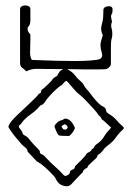

<svg xmlns="http://www.w3.org/2000/svg" viewBox="-20 -668 474 689"><path d="M236 -7Q227 3 211 -0.5Q195 -4 187 -15L181 -24Q180 -29 175 -34.5Q170 -40 165 -45Q154 -57 141 -68.5Q128 -80 111 -90L79 -124Q79 -132 71.5 -138Q64 -144 57 -151Q51 -158 39.5 -171.5Q28 -185 19 -198Q10 -211 10 -214Q13 -223 21 -233Q29 -243 45 -258Q61 -273 77.5 -288.5Q94 -304 106 -316Q118 -328 119 -331Q128 -334 127.5 -339.5Q127 -345 134 -349Q142 -355 147.5 -361Q153 -367 160 -373Q165 -378 169 -384Q173 -390 182 -394Q186 -396 186.5 -398Q187 -400 188 -402Q191 -407 194.5 -411.5Q198 -416 205 -419Q206 -419 206 -420Q172 -420 144.5 -420.5Q117 -421 110 -421Q102 -421 93.5 -419Q85 -417 74 -412Q68 -419 60 -424.5Q52 -430 52 -442V-635Q52 -644 61.5 -647Q71 -650 80 -647Q89 -644 89 -635V-592Q89 -589 87.5 -583Q86 -577 84 -575Q79 -571 79 -565.5Q79 -560 81 -555Q83 -551 86.5 -547.5Q90 -544 89 -538V-524Q89 -520 88.5 -507.5Q88 -495 88 -477Q88 -465 94 -453Q98 -453 122 -452Q146 -451 179.5 -450Q213 -449 247 -449Q281 -449 307 -451Q333 -453 340 -457Q344 -460 346 -465Q348 -470 345 -480Q341 -493 340.5 -504.5Q340 -516 349 -541Q342 -558 343 -567Q344 -576 347.5 -589Q351 -602 351 -628Q351 -631 351 -634Q351 -637 355 -641Q362 -646 373 -645.5Q384 -645 384 -634Q384 -622 381.5 -618.5Q379 -615 378.5 -610.5Q378 -606 382 -590Q377 -578 380 -568Q383 -558 383 -549Q383 -536 381.5 -532Q380 -528 379 -521Q378 -514 378 -491Q378 -498 378 -492Q378 -486 378 -474.5Q378 -463 378 -452.5Q378 -442 378 -439Q378 -433 371.5 -426.5Q365 -420 360 -420Q353 -419 331.5 -419Q310 -419 280.5 -419Q251 -419 221 -420Q233 -414 240 -407.5Q247 -401 257 -388Q264 -381 271 -375Q278 -369 282 -361Q285 -354 291.5 -347.5Q298 -341 302 -335Q305 -331 313.5 -320Q322 -309 332 -299Q342 -289 347 -287Q351 -286 355.5 -282Q360 -278 361 -271Q361 -265 371 -259Q388 -249 398 -237Q408 -225 421 -214Q427 -209 422 -204Q407 -191 396 -175Q385 -159 368 -147Q357 -139 350 -129Q343 -119 330 -111Q330 -104 321 -96.5Q312 -89 295 -72Q296 -67 290 -64.5Q284 -62 281 -58Q278 -56 278 -53Q278 -50 275 -48Q268 -41 255.5 -28Q243 -15 236 -7ZM208 -40Q213 -36 215.5 -36.5Q218 -37 225 -41Q231 -45 231 -50Q231 -55 237 -58Q248 -62 248.5 -67.5Q249 -73 255 -77Q260 -82 273 -95Q286 -108 288 -112Q290 -118 299 -122Q308 -126 309 -132Q317 -136 318.5 -141Q320 -146 326 -150Q345 -162 356 -182Q364 -194 369.5 -199.5Q375 -205 379 -210L352 -235Q350 -237 347 -238.5Q344 -240 344 -242Q343 -247 338 -251Q333 -255 331 -259Q329 -263 316 -277.5Q303 -292 288 -307.5Q273 -323 265 -329Q255 -336 241 -353Q227 -370 219 -378Q213 -376 210 -372Q207 -368 201 -362Q194 -359 182 -348Q170 -337 159.5 -325.5Q149 -314 146 -309Q142 -304 138.5 -298.5Q135 -293 124 -289Q112 -273 90.5 -258Q69 -243 57 -226Q56 -223 51.5 -220Q47 -217 48 -212Q49 -209 55 -201.5Q61 -194 61 -190Q61 -186 69.5 -181.5Q78 -177 82 -172Q92 -159 101 -149.5Q110 -140 120 -130Q124 -126 123 -122Q122 -118 129 -115Q137 -111 140.5 -107Q144 -103 148 -99Q163 -83 179 -69Q195 -55 208 -40ZM226 -180Q193 -180 190 -183Q185 -189 182 -197Q179 -205 176 -212Q174 -217 183 -226Q192 -235 199 -236Q205 -237 209 -240.5Q213 -244 222 -241Q233 -236 238.5 -228Q244 -220 248 -211Q250 -208 245.5 -200.5Q241 -193 235.5 -186.5Q230 -180 226 -180ZM216 -203Q218 -203 221 -207Q224 -211 223 -212Q221 -215 219.5 -217.5Q218 -220 215 -221Q212 -223 211 -221.5Q210 -220 208 -220Q206 -219 203 -217Q200 -215 201 -213Q203 -209 206 -205Q207 -203 216 -203Z"/></svg>

Font: Sankofa Display
Style: Regular
Weight: 400
Designer: Batsirai Madzonga
Foundry: Batsirai Madzonga
Version: Version 1.000; ttfautohint (v1.8.4.7-5d5b)